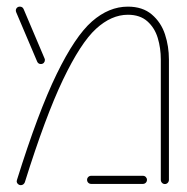

<svg xmlns="http://www.w3.org/2000/svg" viewBox="-20 -546 554 570"><path d="M29.6 -8.1Q29.6 -9.6 30.4 -11.9Q93.3 -213.3 148.1 -325.9Q203 -438.5 253.1 -482.4Q303.3 -526.3 359.6 -526.3Q403.3 -526.3 430.7 -503Q458.1 -479.6 469.8 -444.1Q481.5 -408.5 481.5 -369.3V-12.2Q481.5 -7 478 -3.3Q474.4 0.4 469.6 0.4Q464.4 0.4 460.9 -3.3Q457.4 -7 457.4 -12.2V-369.3Q457.4 -403.3 448.3 -433.3Q439.3 -463.3 417.4 -482.8Q395.6 -502.2 359.6 -502.2Q310.7 -502.2 265 -460.4Q219.3 -418.5 167 -309.3Q114.8 -200 53.7 -4.8Q52.2 -1.1 49.1 1.3Q45.9 3.7 41.9 3.7Q37 3.7 33.3 0.2Q29.6 -3.3 29.6 -8.1ZM238.5 -12.2Q238.5 -17 242 -20.6Q245.6 -24.1 250.7 -24.1H404.1Q409.3 -24.1 412.8 -20.6Q416.3 -17 416.3 -12.2Q416.3 -7 412.8 -3.5Q409.3 0 404.1 0H250.7Q245.6 0 242 -3.5Q238.5 -7 238.5 -12.2ZM90.4 -363 28.1 -509.6Q27 -512.6 27 -514.8Q27 -519.6 30.4 -523Q33.7 -526.3 38.9 -526.3Q46.7 -526.3 50 -519.3L112.2 -372.6Q113.3 -370.4 113.3 -367.8Q113.3 -363 110 -359.4Q106.7 -355.9 101.1 -355.9Q97.4 -355.9 94.6 -357.8Q91.9 -359.6 90.4 -363Z"/></svg>

Font: 26F Galaxy Hebrew Thin
Style: Regular
Weight: 100
Designer: C₂₉H₂₅N₃O₅
Version: Version 1.000